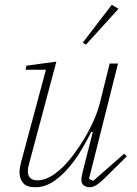

<svg xmlns="http://www.w3.org/2000/svg" viewBox="-20 -775 577 807"><path d="M128 12Q92 12 77 -6Q62 -24 62 -51Q62 -68 68 -91L173 -482H87L91 -499L217 -516L102 -86Q97 -68 97 -56Q97 -17 138 -17Q185 -17 241 -70Q265 -93 289 -125Q313 -157 335 -193.5Q357 -230 374 -268.5Q391 -307 400 -343L441 -508H476L354 -23L372 -15L502 -129L513 -118L429 -35Q400 -6 385 3Q370 12 357 12Q343 12 332.5 4.5Q322 -3 322 -20Q322 -26 324 -36Q326 -46 328 -55L370 -220L364 -221Q347 -187 323 -146.5Q299 -106 269 -70.5Q239 -35 203.5 -11.5Q168 12 128 12ZM328 -596 450 -755 478 -738 341 -587Z"/></svg>

Font: IBM Plex Serif ExtLt
Style: Italic
Weight: 200
Italic angle: -14°
Designer: Mike Abbink, Paul van der Laan, Pieter van Rosmalen
Foundry: Bold Monday
Version: Version 3.001